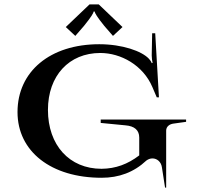

<svg xmlns="http://www.w3.org/2000/svg" viewBox="-20 -807 900 877"><path d="M280.5 -683.5 324 -643 363.5 -688.5C398.6 -731.9 406 -746.3 408 -754.5H412C414 -746.3 423 -730 456.5 -688.5L496 -643L539.5 -683.5L431 -787H389ZM60 -295C60 -115 213.6 5 444 5C523.2 5 591.3 -19.9 648.6 -73.7C657.6 -80.3 667.2 -83.4 676.4 -83.4C697.3 -83.4 716 -67.7 719.5 -43L734 50H739V-210.5C739 -228.7 754.3 -240.4 773 -242.5L830 -250.5V-261H440V-245.5L553 -234.5C594.6 -231.2 616 -212.2 616 -178.5V-97.2C563.4 -57.1 508.8 -36.7 444 -36C296.6 -36 199 -144.3 199 -305C199 -461 295.3 -565 438 -565C532 -565 633.4 -509.4 676 -409.4L696 -362.4H706L689 -655H675L673 -553.6C673 -543.5 675 -527.6 677 -519.6L673 -518.6C671 -525.6 665.5 -532.8 660.2 -538.6C628 -573.4 538.8 -605 433.2 -605C209.3 -605 60 -481 60 -295Z"/></svg>

Font: Prida01
Style: Black
Weight: 900
Designer: gluk
Foundry: gluk
Version: Version 00.072